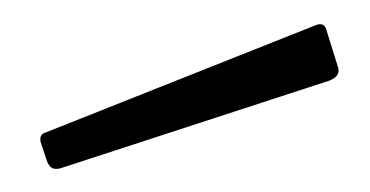

<svg xmlns="http://www.w3.org/2000/svg" viewBox="-20 -776 312 162"><path d="M255 -752 265 -720Q268 -712 258 -708L31 -634Q27 -633 24.5 -634Q22 -635 20 -639L15 -654Q12 -662 18 -664L247 -755Q253 -757 255 -752Z"/></svg>

Font: Libre Franklin Thin
Style: Regular
Weight: 100
Designer: Pablo Impallari, Rodrigo Fuenzalida, Nhung Nguyen
Foundry: Impallari Type
Version: Version 3.000